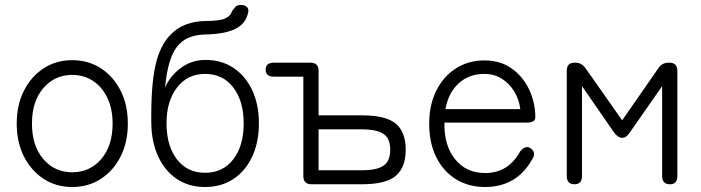

<svg xmlns="http://www.w3.org/2000/svg" viewBox="-20 -738 2808 769"><path d="M269 11Q205 11 155 -21.5Q105 -54 76 -111Q47 -168 47 -243Q47 -318 76 -375Q105 -432 155 -464.5Q205 -497 269 -497Q334 -497 384 -464.5Q434 -432 463 -375Q492 -318 492 -243Q492 -168 463 -111Q434 -54 384 -21.5Q334 11 269 11ZM269 -48Q340 -48 385.5 -101Q431 -154 431 -243Q431 -302 410 -346Q389 -390 352.5 -414Q316 -438 269 -438Q199 -438 153.5 -385Q108 -332 108 -243Q108 -154 153.5 -101Q199 -48 269 -48Z M801 11Q736 11 688 -21.5Q640 -54 613.5 -111.5Q587 -169 586 -244Q584 -391 602 -473.5Q620 -556 663 -599Q714 -653 806 -654Q859 -654 881.5 -664Q904 -674 909 -693Q918 -704 923.5 -711Q929 -718 945 -718Q961 -718 969.5 -709.5Q978 -701 973 -684Q963 -642 922 -622Q881 -602 806 -600Q734 -599 699 -562Q674 -537 660.5 -493.5Q647 -450 641 -387Q661 -434 704.5 -466Q748 -498 803 -498Q868 -498 916 -465.5Q964 -433 990.5 -376Q1017 -319 1017 -244Q1017 -169 990.5 -111.5Q964 -54 915.5 -21.5Q867 11 801 11ZM801 -46Q873 -46 914.5 -100Q956 -154 956 -244Q956 -333 914.5 -387.5Q873 -442 801 -442Q731 -442 689 -387.5Q647 -333 647 -244Q647 -154 688.5 -100Q730 -46 801 -46Z M1228 0Q1195 0 1195 -33V-431H1077Q1044 -431 1044 -459Q1044 -487 1077 -487H1223Q1256 -487 1256 -454V-276H1430Q1526 -276 1565.5 -242.5Q1605 -209 1605 -138Q1605 -68 1565.5 -34Q1526 0 1430 0ZM1256 -56H1427Q1476 -56 1501 -66.5Q1526 -77 1534.5 -95.5Q1543 -114 1543 -138Q1543 -163 1534.5 -181Q1526 -199 1501 -209.5Q1476 -220 1427 -220H1256Z M1922 11Q1857 11 1806.5 -20Q1756 -51 1727.5 -108Q1699 -165 1699 -242Q1699 -318 1727.5 -375Q1756 -432 1806 -464Q1856 -496 1920 -496Q1985 -496 2030.5 -463Q2076 -430 2100 -378Q2124 -326 2124 -268Q2124 -247 2091 -247H1760Q1758 -156 1802.5 -100.5Q1847 -45 1923 -45Q2016 -45 2063 -131Q2083 -157 2104 -145Q2130 -127 2111 -99Q2049 11 1922 11ZM1764 -301H2064Q2059 -340 2039.5 -372Q2020 -404 1989.5 -423Q1959 -442 1920 -442Q1859 -442 1817.5 -404.5Q1776 -367 1764 -301Z M2281 0Q2250 0 2250 -33V-454Q2250 -487 2281 -487H2285Q2309 -487 2325 -465L2472 -256L2617 -465Q2632 -487 2657 -487H2660Q2693 -487 2693 -454V-33Q2693 0 2663 0Q2632 0 2632 -33V-393L2503 -208Q2489 -186 2472 -186Q2455 -186 2439 -208L2311 -393V-33Q2311 0 2281 0Z"/></svg>

Font: Shin Retro Maru Gothic Regular
Style: Regular
Weight: 400
Designer: Iose
Foundry: Typographish
Version: Version 1.002